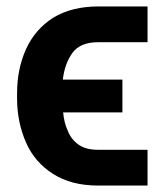

<svg xmlns="http://www.w3.org/2000/svg" viewBox="-20 -568 511 596"><path d="M438 8H285Q201 8 145 -28Q88 -64 61 -125Q33 -189 33 -262V-279Q33 -354 61 -416Q89 -477 145 -513Q203 -548 285 -548H438V-437H285Q229 -437 205 -404Q181 -371 175 -321H360V-219H176Q179 -187 190 -163Q200 -136 224 -119Q246 -103 285 -103H438Z"/></svg>

Font: Sinter Bold
Style: Regular
Weight: 700
Foundry: Adobe & rsms
Version: Version 1.000